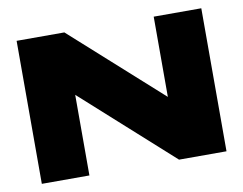

<svg xmlns="http://www.w3.org/2000/svg" viewBox="-63 -607 875 691"><g transform="rotate(-10 374.5 -261.5)"><path d="M538 -522.6V-229.4L210.9 -523.1V-522.6H37V0H210.9V-294.6L538 -0.4V0H711.9V-522.6Z"/></g></svg>

Font: JUMBOTRON
Style: Regular
Weight: 400
Designer: Ian Langley
Foundry: Ian Langley
Version: Version 1.005;Fontself Maker 3.5.8